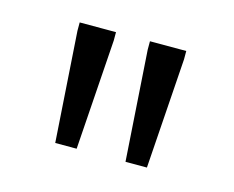

<svg xmlns="http://www.w3.org/2000/svg" viewBox="-48 -762 433 355"><g transform="rotate(15 168.5 -584.5)"><path d="M80.5 -471 66.5 -682V-698H136V-682L121.5 -471ZM215 -471 201 -682V-698H270.5V-682L256 -471Z"/></g></svg>

Font: Newsreader 9pt Light
Style: Regular
Weight: 300
Designer: Hugues Gentile
Foundry: Production Type
Version: Version 1.003